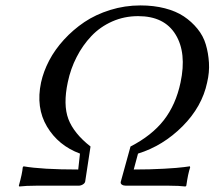

<svg xmlns="http://www.w3.org/2000/svg" viewBox="-20 -678 783 701"><path d="M110.8 0Q75.2 0 50.3 2.9L48.8 0Q61.5 -45.4 63 -66.9L65.9 -70.8Q132.3 -59.1 265.6 -59.1L272 -117.2Q192.9 -146.5 151.6 -215.8Q110.4 -285.2 129.9 -377Q138.7 -417 159.4 -456.8Q180.2 -496.6 213.4 -533Q246.6 -569.3 287.8 -597.2Q329.1 -625 382.3 -641.6Q435.5 -658.2 492.7 -658.2Q541.5 -658.2 582 -647.7Q622.6 -637.2 651.1 -618.2Q679.7 -599.1 700.9 -573Q722.2 -546.9 731.4 -515.6Q740.7 -484.4 742.9 -449.2Q745.1 -414.1 736.3 -377Q717.8 -288.6 646.5 -217Q575.2 -145.5 483.9 -117.2L468.3 -59.1Q527.8 -59.1 579.1 -62Q630.4 -64.9 651.9 -67.9L673.3 -70.8L674.3 -66.9Q666.5 -44.4 660.2 0L657.2 2.9Q633.8 0 598.1 0H439.9Q430.7 0 425 -3.9Q419.4 -7.8 420.9 -14.2L456.5 -143.1Q534.2 -183.1 578.1 -239.3Q622.1 -295.9 639.2 -377Q662.1 -484.9 621.1 -551.8Q580.1 -619.1 484.4 -619.1Q433.6 -619.1 389.6 -599.6Q345.7 -580.1 313.7 -546.4Q281.7 -512.7 259.8 -469.7Q237.8 -427.2 227.5 -377.9Q210 -295.9 229.5 -243.7Q249.5 -190.9 310.5 -143.1L291 -15.1Q289.6 -8.8 282.2 -4.4Q274.9 0 266.1 0Z"/></svg>

Font: Linux Biolinum G
Style: Italic
Weight: 400
Italic angle: -12°
Designer: Philipp H. Poll
Foundry: Philipp H. Poll
Version: Version 0.5.1